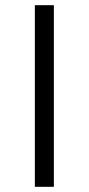

<svg xmlns="http://www.w3.org/2000/svg" viewBox="-20 -720 342 740"><path d="M114.3 0V-700H187.6V0Z"/></svg>

Font: Montserrat Thin
Style: Regular
Weight: 100
Designer: Julieta Ulanovsky
Foundry: Julieta Ulanovsky
Version: Version 9.000